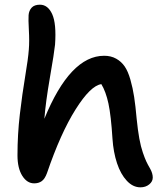

<svg xmlns="http://www.w3.org/2000/svg" viewBox="-20 -779 693 826"><path d="M127 9.8Q96.2 9.8 75.7 -22.9Q55.2 -55.7 55.2 -110.8Q55.2 -200.2 65.4 -287.6Q75.7 -375 88.4 -450.7Q101.1 -526.4 104 -565.9Q106.9 -601.1 104.2 -648.9Q101.6 -696.8 103 -713.9Q104.5 -733.4 116.2 -746.1Q127.9 -758.8 151.9 -758.8Q186 -758.8 204.6 -718Q223.1 -677.2 216.8 -586.9Q213.4 -552.7 194.8 -445.8Q176.3 -338.9 170.9 -268.1Q281.7 -539.1 428.2 -539.1Q457.5 -539.1 479.7 -526.6Q502 -514.2 516.4 -493.2Q530.8 -472.2 541 -436.3Q551.3 -400.4 557.1 -362.1Q563 -323.7 567.9 -268.1Q572.8 -219.2 579.3 -183.3Q585.9 -147.5 594.5 -122.8Q603 -98.1 609.1 -85Q615.2 -71.8 626 -53.2Q637.2 -33.2 637.2 -15.1Q637.2 2 621.8 14.4Q606.4 26.9 584 26.9Q551.8 26.9 525.4 -1.5Q499 -29.8 483.4 -76.9Q467.8 -124 463.9 -182.1Q457.5 -282.7 446.5 -333.7Q435.5 -384.8 416 -417Q369.6 -410.6 305.2 -308.3Q240.7 -206.1 182.1 -34.2Q172.9 -9.3 159.7 0.2Q146.5 9.8 127 9.8Z"/></svg>

Font: Shantell Sans Irregular
Style: Regular
Weight: 500
Designer: Stephen Nixon, Anya Danilova, Shantell Martin
Foundry: Arrow Type
Version: Version 1.006;[9816181b4]